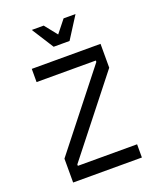

<svg xmlns="http://www.w3.org/2000/svg" viewBox="-183 -1156 1065 1270"><g transform="rotate(-20 350.0 -521.0)"><path d="M108 0V-168L525 -697V-707H108V-800H592V-632L175 -103V-93H592V0ZM504 -1042 406 -888H294L196 -1042H280L350 -954L420 -1042Z"/></g></svg>

Font: Martian Mono Light
Style: Regular
Weight: 300
Monospace: yes
Designer: Roman Shamin
Foundry: Evil Martians
Version: Version 1.000; ttfautohint (v1.8.4.7-5d5b)